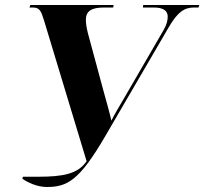

<svg xmlns="http://www.w3.org/2000/svg" viewBox="-20 -734 816 767"><path d="M69 -20C91 -5 128 13 167 13C248 13 297 -12 401 -191L654 -625C690 -687 717 -704 755 -704H773L776 -714H552L551 -704H595C632 -704 650 -691 650 -668C650 -653 646 -635 633 -613L477 -344C455 -306 438 -279 425 -252C418 -283 406 -326 392 -376L331 -602C327 -618 323 -637 323 -655C323 -690 346 -704 395 -704H432L434 -714H101L98 -704H111C138 -704 144 -691 156 -652L326 -90C291 -39 232 -28 133 -28H72Z"/></svg>

Font: Noto Serif Display
Style: Bold Italic
Weight: 700
Italic angle: -12°
Designer: Monotype Design Team
Foundry: Monotype Imaging Inc.
Version: Version 2.009